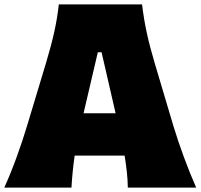

<svg xmlns="http://www.w3.org/2000/svg" viewBox="-20 -855 915 875"><path d="M-0.5 0Q29.8 -66.9 56.6 -141.1Q83.5 -215.3 103.5 -282.2L189.9 -568.8Q213.4 -647 227.3 -709.5Q241.2 -772 248 -835H627.4Q635.3 -768.6 648.7 -706.5Q662.1 -644.5 684.6 -568.8L770 -281.7Q791 -212.4 817.9 -139.6Q844.7 -66.9 874 0H562.5Q562 -36.1 557.9 -73Q553.7 -109.9 547.9 -146H320.3Q314.9 -108.9 311.3 -71.8Q307.6 -34.7 305.7 0ZM506.8 -338.9 442.9 -616.7H425.8L360.8 -338.9Z"/></svg>

Font: Pinar DS1 Black
Style: Regular
Weight: 900
Designer: Amin Abedi
Version: Version 3.000